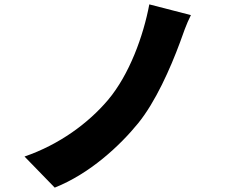

<svg xmlns="http://www.w3.org/2000/svg" viewBox="-20 -808 1040 877"><path d="M852 -739 662 -788C635 -644 571 -467 473 -351C384 -246 252 -148 92 -93L230 49C391 -15 528 -143 611 -245C690 -342 758 -495 802 -614C815 -650 831 -698 852 -739Z"/></svg>

Font: Source Han Sans HK Heavy
Style: Regular
Weight: 900
Designer: Ryoko NISHIZUKA 西塚涼子 (kana, bopomofo & ideographs); Paul D. Hunt (Latin, Greek & Cyrillic); Sandoll Communications 산돌커뮤니
Foundry: Adobe
Version: Version 2.000;hotconv 1.0.107;makeotfexe 2.5.65593